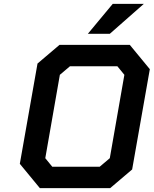

<svg xmlns="http://www.w3.org/2000/svg" viewBox="-20 -968 791 988"><path d="M432 -794 560 -948H720L545 -794ZM185 0 82 -125 173 -641 286 -737H648L751 -612L660 -96L547 0ZM249 -110H493L545 -154L620 -583L584 -627H340L288 -583L213 -154Z"/></svg>

Font: Tomorrow Medium
Style: Italic
Weight: 500
Italic angle: -10°
Designer: Tony de Marco, Monica Rizzolli
Foundry: Just in Type
Version: Version 2.002